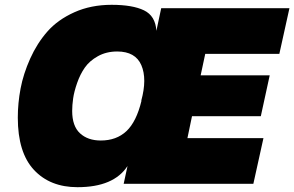

<svg xmlns="http://www.w3.org/2000/svg" viewBox="-20 -764 1223 798"><path d="M1183 -730 1141 -540H833L814 -451H1101L1064 -281H778L759 -190H1075L1033 0H494L510 -74Q453 14 302 14Q188 14 121 -58Q54 -130 54 -275Q54 -335 65.5 -396Q77 -457 105.5 -520.5Q134 -584 177 -633Q220 -682 289 -713Q358 -744 444 -744Q531 -744 578.5 -721Q626 -698 630 -636L650 -730ZM280 -303Q280 -240 312.5 -210Q345 -180 399 -180Q464 -180 505.5 -219Q547 -258 568 -345V-346L567 -345Q592 -436 567.5 -493Q543 -550 467 -550Q422 -550 387 -530.5Q352 -511 332.5 -483Q313 -455 300.5 -419Q288 -383 284 -355Q280 -327 280 -303Z"/></svg>

Font: Nacelle Black
Style: Italic
Weight: 900
Italic angle: -12°
Designer: Sora Sagano
Foundry: Sora Sagano
Version: Version 1.000;FEAKit 1.0